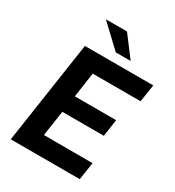

<svg xmlns="http://www.w3.org/2000/svg" viewBox="-217 -1053 1070 1177"><g transform="rotate(30 318.0 -464.5)"><path d="M44.5 0 152 -723H636L617 -600H278.5L253 -424.5H545.5L528 -304H234L207.5 -124.5L552 -124L533 0ZM335.5 -783.5 181.5 -929H331L441 -783.5Z"/></g></svg>

Font: Public Sans Thin
Style: Bold Italic
Weight: 700
Italic angle: -8°
Version: Version 2.001